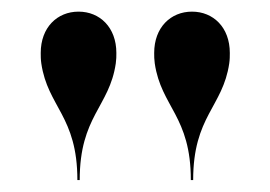

<svg xmlns="http://www.w3.org/2000/svg" viewBox="-20 -780 464 330"><path d="M374 -671C375 -678 375 -683 375 -689C375 -733 346.5 -760 310 -760C273.5 -760 245 -733 245 -689C245 -683 245 -678 246 -671C257 -596 308 -580.5 308 -470.5H312C312 -580.5 363 -596 374 -671ZM179 -671C180 -678 180 -683 180 -689C180 -733 151.5 -760 115 -760C78.5 -760 50 -733 50 -689C50 -683 50 -678 51 -671C62 -596 113 -580.5 113 -470.5H117C117 -580.5 168 -596 179 -671Z"/></svg>

Font: Bodoni* 48pt Medium
Style: Regular
Weight: 500
Version: Version 2.3